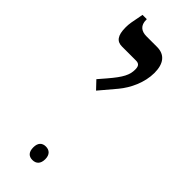

<svg xmlns="http://www.w3.org/2000/svg" viewBox="-264 -672 853 853"><g transform="rotate(45 162.0 -246.0)"><path d="M146 -263 211 -340C245 -381 274 -441 274 -502C274 -559 250 -592 200 -592H134C101 -592 81 -608 81 -643V-647H54C43 -591 40 -577 40 -555C40 -503 57 -483 89 -483H177C198 -483 203 -471 203 -452C203 -419 190 -392 142 -336L111 -300ZM164 155C187 155 202 141 202 112C202 84 187 70 164 70C141 70 127 84 127 112C127 142 141 155 164 155Z"/></g></svg>

Font: Noto Serif Hebrew
Style: Regular
Weight: 400
Designer: Monotype Design Team
Foundry: Monotype Imaging Inc.
Version: Version 1.901